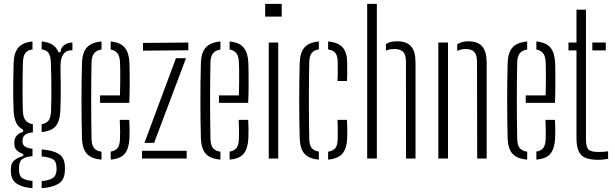

<svg xmlns="http://www.w3.org/2000/svg" viewBox="-20 -820 3183 993"><path d="M148 153Q98 150 68.2 131Q38.5 112 36.5 72Q36.5 67 36.2 62.2Q36 57.5 36.5 52.5Q36.5 22 57.5 6.5Q78.5 -9 100 -12.5V-23.5Q55 -39 54.5 -73Q54 -78 54.2 -80.5Q54.5 -83 54.5 -87Q54.5 -106.5 68.5 -120.5Q82.5 -134.5 99.5 -137.5V-149.5Q75 -161.5 63.8 -185.2Q52.5 -209 50.5 -246Q49 -283 48.5 -311.5Q48 -340 48.2 -366.5Q48.5 -393 49 -423.8Q49.5 -454.5 50.5 -495.5Q52.5 -548.5 75.2 -574.5Q98 -600.5 148 -605.5V-564.5Q122 -561 110.8 -545.2Q99.5 -529.5 98.5 -497Q97.5 -464 97 -417.5Q96.5 -371 96.8 -324Q97 -277 98.5 -243.5Q100 -211.5 113 -196.5Q126 -181.5 150 -177.5V-135.5Q122.5 -133.5 109.5 -122.5Q96.5 -111.5 96.5 -94Q96.5 -92.5 96.5 -90.8Q96.5 -89 96.5 -87.5Q96.5 -71 109.2 -62.2Q122 -53.5 148 -50.5V-12Q118 -11 98.5 0.8Q79 12.5 78.5 43.5Q78.5 47 78.5 52Q78.5 57 78.5 62.5Q79 91.5 98 102.8Q117 114 148 115.5ZM195.5 153V116.5Q229 114 249.8 102.8Q270.5 91.5 272.5 61Q272.5 56.5 272.5 51.8Q272.5 47 272 42Q270.5 10.5 249.2 1.2Q228 -8 195.5 -11V-47.5Q252.5 -43 283.5 -24.2Q314.5 -5.5 315.5 41.5Q315.5 46.5 315.8 52.2Q316 58 315.5 63Q314.5 111.5 281 131Q247.5 150.5 195.5 153ZM195.5 -137V-177.5Q219 -181.5 230.8 -196.2Q242.5 -211 244 -245Q245.5 -281.5 245.8 -326Q246 -370.5 245.2 -416Q244.5 -461.5 243 -499.5Q241.5 -531 231.2 -546Q221 -561 195.5 -564.5V-605.5Q264 -599.5 282 -550H293Q294 -573 311.8 -586.5Q329.5 -600 354.5 -600V-559.5H346Q322 -559.5 307.5 -539.2Q293 -519 293 -479.5V-455Q294 -413 294.2 -380.8Q294.5 -348.5 294 -317Q293.5 -285.5 292 -246Q289.5 -193.5 267.8 -167.5Q246 -141.5 195.5 -137Z M404 -103.5Q403 -145 402.2 -193Q401.5 -241 401.5 -292.5Q401.5 -344 402 -395.5Q402.5 -447 404 -495.5Q406 -549 429.8 -575Q453.5 -601 505 -605.5V-564Q477.5 -559.5 466 -543.5Q454.5 -527.5 453.5 -500Q452.5 -454 452 -405Q451.5 -356 451.5 -305.2Q451.5 -254.5 452 -202.8Q452.5 -151 453.5 -99.5Q454.5 -68.5 466.8 -53.8Q479 -39 505 -35.5V5.5Q452 1 429 -25Q406 -51 404 -103.5ZM552.5 5.5V-36Q577 -40 588.2 -54.8Q599.5 -69.5 600.5 -99.5Q601.5 -114.5 601.2 -143.5Q601 -172.5 599.5 -200H648.5Q650 -178.5 650.2 -149Q650.5 -119.5 649.5 -103.5Q646.5 -51 625.2 -25Q604 1 552.5 5.5ZM497.5 -288V-326.5H600.5Q601.5 -360.5 601.8 -396Q602 -431.5 601.8 -459.8Q601.5 -488 600.5 -500Q599 -530 587 -545Q575 -560 552.5 -564V-605.5Q603.5 -600.5 625.2 -573.8Q647 -547 649.5 -496.5Q650 -485.5 650.5 -451.2Q651 -417 650.8 -372.8Q650.5 -328.5 648.5 -288Z M714.5 0V-40H945.5V0ZM719.5 -558V-598L954 -600V-560ZM727 -81 890 -519H942L777 -81Z M1019 -103.5Q1018 -145 1017.2 -193Q1016.5 -241 1016.5 -292.5Q1016.5 -344 1017 -395.5Q1017.5 -447 1019 -495.5Q1021 -549 1044.8 -575Q1068.5 -601 1120 -605.5V-564Q1092.5 -559.5 1081 -543.5Q1069.5 -527.5 1068.5 -500Q1067.5 -454 1067 -405Q1066.5 -356 1066.5 -305.2Q1066.5 -254.5 1067 -202.8Q1067.5 -151 1068.5 -99.5Q1069.5 -68.5 1081.8 -53.8Q1094 -39 1120 -35.5V5.5Q1067 1 1044 -25Q1021 -51 1019 -103.5ZM1167.5 5.5V-36Q1192 -40 1203.2 -54.8Q1214.5 -69.5 1215.5 -99.5Q1216.5 -114.5 1216.2 -143.5Q1216 -172.5 1214.5 -200H1263.5Q1265 -178.5 1265.2 -149Q1265.5 -119.5 1264.5 -103.5Q1261.5 -51 1240.2 -25Q1219 1 1167.5 5.5ZM1112.5 -288V-326.5H1215.5Q1216.5 -360.5 1216.8 -396Q1217 -431.5 1216.8 -459.8Q1216.5 -488 1215.5 -500Q1214 -530 1202 -545Q1190 -560 1167.5 -564V-605.5Q1218.5 -600.5 1240.2 -573.8Q1262 -547 1264.5 -496.5Q1265 -485.5 1265.5 -451.2Q1266 -417 1265.8 -372.8Q1265.5 -328.5 1263.5 -288Z M1351.5 -734V-800H1437V-734ZM1370 0V-600H1419V0Z M1530 -103.5Q1529 -145 1528.2 -193Q1527.5 -241 1527.5 -292.5Q1527.5 -344 1528 -395.5Q1528.5 -447 1530 -495.5Q1532 -549 1555 -575Q1578 -601 1629 -605.5V-564.5Q1603.5 -560.5 1592 -545.8Q1580.5 -531 1579.5 -500Q1578.5 -453.5 1578 -404.5Q1577.5 -355.5 1577.5 -304.8Q1577.5 -254 1578 -202.2Q1578.5 -150.5 1579.5 -99.5Q1580.5 -69 1592.2 -54.2Q1604 -39.5 1629 -36V5.5Q1577.5 1 1554.8 -25Q1532 -51 1530 -103.5ZM1677 5.5V-35.5Q1702.5 -39.5 1714.2 -54Q1726 -68.5 1726.5 -99.5Q1726.5 -123 1726.8 -146.5Q1727 -170 1725.5 -200H1774.5Q1776 -177 1776.2 -149.2Q1776.5 -121.5 1775.5 -103.5Q1773 -51 1750.5 -25Q1728 1 1677 5.5ZM1725.5 -401Q1726.5 -419.5 1726.8 -436.8Q1727 -454 1726.8 -470Q1726.5 -486 1726.5 -501Q1726 -532 1714.2 -546.2Q1702.5 -560.5 1677 -564.5V-605.5Q1728.5 -601 1751.8 -575.2Q1775 -549.5 1775.5 -496.5Q1775.5 -474.5 1775.8 -451Q1776 -427.5 1774.5 -401Z M1879 0V-800H1929V0ZM2080 0 2079.5 -501Q2079.5 -536 2065.5 -551.2Q2051.5 -566.5 2019.5 -566.5Q1994.5 -566.5 1976 -558.5V-592Q1986.5 -599.5 2000.8 -603Q2015 -606.5 2033 -606.5Q2083.5 -606.5 2106.2 -580Q2129 -553.5 2129 -498V0Z M2247 0V-600H2297V0ZM2448 0 2447 -501Q2446.5 -536 2433 -551.2Q2419.5 -566.5 2387.5 -566.5Q2375.5 -566.5 2364.8 -564Q2354 -561.5 2344.5 -556.5V-590.5Q2356.5 -598.5 2370.5 -602.5Q2384.5 -606.5 2401 -606.5Q2451.5 -606.5 2474 -580Q2496.5 -553.5 2497 -498V0Z M2605.5 -103.5Q2604.5 -145 2603.8 -193Q2603 -241 2603 -292.5Q2603 -344 2603.5 -395.5Q2604 -447 2605.5 -495.5Q2607.5 -549 2631.2 -575Q2655 -601 2706.5 -605.5V-564Q2679 -559.5 2667.5 -543.5Q2656 -527.5 2655 -500Q2654 -454 2653.5 -405Q2653 -356 2653 -305.2Q2653 -254.5 2653.5 -202.8Q2654 -151 2655 -99.5Q2656 -68.5 2668.2 -53.8Q2680.5 -39 2706.5 -35.5V5.5Q2653.5 1 2630.5 -25Q2607.5 -51 2605.5 -103.5ZM2754 5.5V-36Q2778.5 -40 2789.8 -54.8Q2801 -69.5 2802 -99.5Q2803 -114.5 2802.8 -143.5Q2802.5 -172.5 2801 -200H2850Q2851.5 -178.5 2851.8 -149Q2852 -119.5 2851 -103.5Q2848 -51 2826.8 -25Q2805.5 1 2754 5.5ZM2699 -288V-326.5H2802Q2803 -360.5 2803.2 -396Q2803.5 -431.5 2803.2 -459.8Q2803 -488 2802 -500Q2800.5 -530 2788.5 -545Q2776.5 -560 2754 -564V-605.5Q2805 -600.5 2826.8 -573.8Q2848.5 -547 2851 -496.5Q2851.5 -485.5 2852 -451.2Q2852.5 -417 2852.2 -372.8Q2852 -328.5 2850 -288Z M2920 -559.5V-600H2961.5V-770H3010.5V-99.5Q3010.5 -61.5 3022.5 -47.8Q3034.5 -34 3075.5 -34Q3091 -34 3101 -35Q3111 -36 3125 -37.5V1.5Q3113 3.5 3100.2 5Q3087.5 6.5 3073.5 6.5Q3010 6.5 2985.8 -18.5Q2961.5 -43.5 2961.5 -105V-559.5ZM3043.5 -559.5V-600H3113V-559.5Z"/></svg>

Font: Big Shoulders Stencil Text Thin ExtraLight
Style: Regular
Weight: 250
Version: Version 2.001